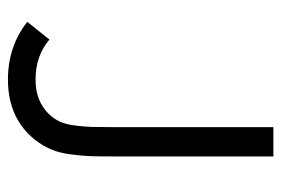

<svg xmlns="http://www.w3.org/2000/svg" viewBox="-133 -573 712 486"><g transform="rotate(90 223.0 -330.0)"><path d="M301.8 -666H376V-261.2Q376 -221.7 375.2 -201.7Q374.5 -181.6 370.8 -153.3Q367.2 -125 358.4 -104Q349.6 -83 335 -64Q280.3 5.9 181.2 5.9Q98.1 5.9 35.2 -43L80.1 -99.1Q121.1 -64 181.2 -64Q236.3 -64 269 -98.1Q281.2 -110.8 288.1 -126Q294.9 -141.1 297.9 -165.5Q300.8 -189.9 301.3 -206.5Q301.8 -223.1 301.8 -261.2Z"/></g></svg>

Font: Gidolinya
Style: Regular
Weight: 400
Version: Version 1.0.3